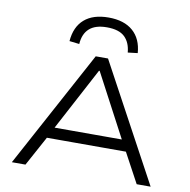

<svg xmlns="http://www.w3.org/2000/svg" viewBox="-98 -1042 1128 1139"><g transform="rotate(10 466.0 -472.5)"><path d="M48 0 429 -705H503L884 0H800L691 -202L737 -179H194L240 -202L130 0ZM463 -624 253 -229 220 -246H711L676 -229L467 -624ZM320 -760 260 -767Q267 -854 319.5 -899.5Q372 -945 465 -945Q559 -945 612 -898.5Q665 -852 671 -767L612 -760Q607 -820 572.5 -853Q538 -886 465 -886Q396 -886 360 -854Q324 -822 320 -760Z"/></g></svg>

Font: Nunito Sans 7pt Expanded Light
Style: Regular
Weight: 300
Width: 7
Designer: Vernon Adams
Foundry: Vernon Adams
Version: Version 3.101;gftools[0.9.27]